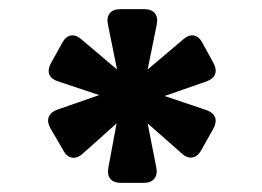

<svg xmlns="http://www.w3.org/2000/svg" viewBox="-20 -760 574 420"><path d="M381 -674 303 -608 323 -707C327 -727 317 -740 296 -740H243C222 -740 212 -727 216 -707L236 -608L158 -674C142 -688 126 -685 116 -666L91 -621C81 -602 88 -588 107 -582L197 -552L105 -520C86 -513 80 -498 90 -480L119 -430C129 -412 146 -410 161 -424L235 -490L217 -393C213 -372 224 -360 244 -360H295C315 -360 326 -373 322 -393L303 -490L378 -424C393 -410 410 -413 420 -431L447 -479C457 -498 451 -512 432 -519L340 -550L432 -582C451 -589 457 -603 447 -622L423 -666C413 -685 397 -688 381 -674Z"/></svg>

Font: Arvore Sans
Style: Bold
Weight: 700
Designer: Jonny Pinhorn (Latin) Dan Schunck (customization for Arvore)
Version: Version 1.000;Glyphs 3.3 (3305)